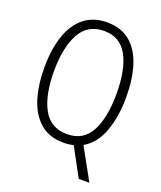

<svg xmlns="http://www.w3.org/2000/svg" viewBox="-161 -826 923 1102"><g transform="rotate(20 300.0 -275.0)"><path d="M300 10Q212 10 156.5 -38.5Q101 -87 75.5 -170Q50 -253 50 -359Q50 -470 78 -552.5Q106 -635 162 -680Q218 -725 302 -725Q387 -725 442 -679.5Q497 -634 523.5 -551.5Q550 -469 550 -360Q550 -239 517 -148.5Q484 -58 413 -17L519 175H454L361 3Q332 10 300 10ZM302 -43Q401 -43 446 -127Q491 -211 491 -358Q491 -508 445 -590.5Q399 -673 302 -673Q202 -673 155.5 -587.5Q109 -502 109 -358Q109 -213 155 -128Q201 -43 302 -43Z"/></g></svg>

Font: Noto Sans Mono Light
Style: Regular
Weight: 300
Designer: Monotype Design Team
Foundry: Monotype Imaging Inc.
Version: Version 2.014; ttfautohint (v1.8.4.7-5d5b)